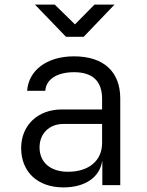

<svg xmlns="http://www.w3.org/2000/svg" viewBox="-20 -805 640 835"><path d="M267 -645H344L478 -785H391L306 -699L218 -785H132ZM256 10C350 10 413 -34 424 -103H425V0H503V-377C503 -493 431 -560 302 -560C181 -560 104 -497 98 -410H177C180 -460 228 -491 302 -491C383 -491 424 -452 424 -375V-329H249C144 -329 72 -260 72 -161C72 -59 142 10 256 10ZM276 -58C199 -58 152 -99 152 -164C152 -224 194 -266 256 -266H424V-183C424 -106 366 -58 276 -58Z"/></svg>

Font: JetBrains Mono Light
Style: Regular
Weight: 336
Monospace: yes
Designer: Philipp Nurullin, Konstantin Bulenkov
Foundry: JetBrains
Version: Version 2.305